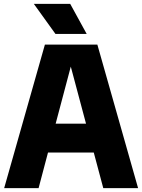

<svg xmlns="http://www.w3.org/2000/svg" viewBox="-20 -970 734 990"><path d="M1.5 0 211.5 -740H482L692 0H512.5L463.5 -183.5H227.5L179 0ZM267 -332.5H423.5L345 -626.5ZM266 -795 154.5 -950H342L427 -795Z"/></svg>

Font: Encode Sans SmCnd XBd
Style: Regular
Weight: 800
Width: 4
Designer: Multiple Designers
Foundry: Impallari Type
Version: Version 3.002; ttfautohint (v1.8.3) -l 8 -r 50 -G 200 -x 14 